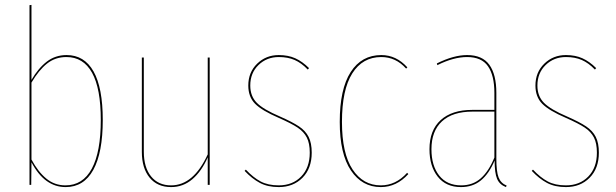

<svg xmlns="http://www.w3.org/2000/svg" viewBox="-20 -752 2507 781"><path d="M398 -264Q398 -131 359.5 -61Q321 9 247 9Q161 9 108 -92L107 0H100V-731L108 -732V-427Q136 -475 170.5 -501.5Q205 -528 251 -528Q323 -528 360.5 -461.5Q398 -395 398 -264ZM390 -264Q390 -392 354.5 -456Q319 -520 250 -520Q205 -520 171.5 -493.5Q138 -467 108 -416V-103Q135 -53 168.5 -25.5Q202 2 246 2Q317 2 353.5 -66Q390 -134 390 -264Z M833 0H825V-112Q800 -55 762.5 -23Q725 9 676 9Q620 9 588.5 -29.5Q557 -68 557 -134V-518H565V-135Q565 -71 594.5 -34.5Q624 2 676 2Q767 2 825 -124V-518H833Z M1237 -475 1232 -469Q1206 -496 1178.5 -508Q1151 -520 1114 -520Q1065 -520 1031.5 -487.5Q998 -455 998 -404Q998 -361 1024.5 -334Q1051 -307 1119 -278Q1169 -256 1196 -238Q1223 -220 1235.5 -195Q1248 -170 1248 -131Q1248 -67 1210.5 -29Q1173 9 1114 9Q1069 9 1037 -8Q1005 -25 975 -57L980 -62Q1010 -30 1040 -14Q1070 2 1114 2Q1170 2 1205 -34Q1240 -70 1240 -131Q1240 -169 1228 -192.5Q1216 -216 1190.5 -233Q1165 -250 1115 -272Q1045 -302 1017.5 -330Q990 -358 990 -404Q990 -458 1026 -493Q1062 -528 1114 -528Q1152 -528 1181 -515Q1210 -502 1237 -475Z M1637 -478 1632 -473Q1590 -520 1531 -520Q1455 -520 1413 -453.5Q1371 -387 1371 -256Q1371 -128 1414 -63Q1457 2 1529 2Q1590 2 1636 -49L1641 -44Q1593 9 1529 9Q1453 9 1407.5 -58.5Q1362 -126 1362 -256Q1362 -390 1406.5 -459Q1451 -528 1531 -528Q1592 -528 1637 -478Z M2041 3 2038 9Q2012 -1 2002 -24.5Q1992 -48 1992 -99Q1969 -45 1936 -18Q1903 9 1855 9Q1794 9 1760.5 -33.5Q1727 -76 1727 -145Q1727 -222 1772.5 -263.5Q1818 -305 1901 -305H1991V-374Q1991 -445 1965 -482.5Q1939 -520 1880 -520Q1825 -520 1759 -487L1757 -494Q1825 -528 1880 -528Q1942 -528 1970.5 -488.5Q1999 -449 1999 -374V-106Q1999 -54 2008 -30.5Q2017 -7 2041 3ZM1991 -111V-298H1902Q1821 -298 1778 -258.5Q1735 -219 1735 -145Q1735 -78 1766.5 -38Q1798 2 1856 2Q1903 2 1935.5 -26.5Q1968 -55 1991 -111Z M2405 -475 2400 -469Q2374 -496 2346.5 -508Q2319 -520 2282 -520Q2233 -520 2199.5 -487.5Q2166 -455 2166 -404Q2166 -361 2192.5 -334Q2219 -307 2287 -278Q2337 -256 2364 -238Q2391 -220 2403.5 -195Q2416 -170 2416 -131Q2416 -67 2378.5 -29Q2341 9 2282 9Q2237 9 2205 -8Q2173 -25 2143 -57L2148 -62Q2178 -30 2208 -14Q2238 2 2282 2Q2338 2 2373 -34Q2408 -70 2408 -131Q2408 -169 2396 -192.5Q2384 -216 2358.5 -233Q2333 -250 2283 -272Q2213 -302 2185.5 -330Q2158 -358 2158 -404Q2158 -458 2194 -493Q2230 -528 2282 -528Q2320 -528 2349 -515Q2378 -502 2405 -475Z"/></svg>

Font: Fira Sans Compressed Eight
Style: Regular
Weight: 100
Width: 1
Designer: bBox Type GmbH & Carrois Corporate GbR & Edenspiekermann AG
Foundry: bBox Type GmbH & Carrois Corporate GbR & Edenspiekermann AG
Version: Version 4.301